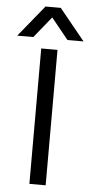

<svg xmlns="http://www.w3.org/2000/svg" viewBox="-101 -917 449 952"><g transform="rotate(5 124.0 -441.5)"><path d="M164 0H83V-674H164ZM39 -727H-41L86 -883H162L289 -727H209L124 -832Z"/></g></svg>

Font: Hind Guntur
Style: Regular
Weight: 400
Designer: Manushi Parikh, Hitesh Malaviya
Foundry: Indian Type Foundry
Version: Version 1.002;PS 1.0;hotconv 1.0.86;makeotf.lib2.5.63406; tt